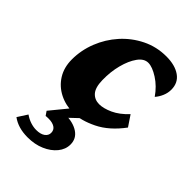

<svg xmlns="http://www.w3.org/2000/svg" viewBox="-201 -518 813 813"><g transform="rotate(45 206.0 -111.0)"><path d="M262.7 -367.2Q237.3 -367.2 217.8 -339.8Q198.2 -312.5 187 -269.5Q175.8 -226.6 176.8 -177.7Q177.7 -133.8 194.8 -114.7Q211.9 -95.7 239.3 -95.7Q264.6 -95.7 297.9 -110.8Q331.1 -126 363.3 -160.2L395.5 -112.3Q347.7 -47.9 290.5 -20Q233.4 7.8 188.5 7.8Q142.6 7.8 105 -11.2Q67.4 -30.3 45.4 -65.4Q23.4 -100.6 23.4 -148.4Q23.4 -203.1 43.9 -255.4Q64.5 -307.6 101.6 -349.1Q138.7 -390.6 189 -415.5Q239.3 -440.4 297.9 -440.4Q349.6 -440.4 380.9 -418.5Q412.1 -396.5 412.1 -355.5Q412.1 -335.9 404.3 -317.4Q396.5 -298.8 383.8 -284.2Q357.4 -322.3 322.3 -344.7Q287.1 -367.2 262.7 -367.2ZM124 217.8Q67.4 217.8 30.3 190.4L58.6 146.5Q75.2 158.2 93.3 164.1Q111.3 169.9 127.9 169.9Q153.3 169.9 167.5 159.7Q181.6 149.4 181.6 133.8Q181.6 116.2 168 107.4Q154.3 98.6 131.8 98.6Q118.2 98.6 114.3 99.6L101.6 81.1L176.8 -10.7H238.3L163.1 60.5L166 36.1Q215.8 36.1 245.1 55.7Q274.4 75.2 274.4 110.4Q274.4 139.6 254.4 164.1Q234.4 188.5 200.7 203.1Q167 217.8 124 217.8Z"/></g></svg>

Font: Crimson Pro ExtraBold
Style: Italic
Weight: 800
Italic angle: -12°
Designer: Jacques Le Bailly
Foundry: Baron von Fonthausen
Version: Version 1.003